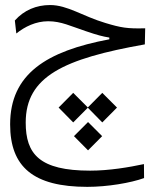

<svg xmlns="http://www.w3.org/2000/svg" viewBox="-20 -433 626 758"><path d="M324.7 304.7C403.8 304.7 496.1 289.1 548.8 270L548.3 214.8C490.2 227.1 412.1 240.7 335.9 240.7C135.7 240.7 81.5 175.3 81.5 50.8C81.5 -131.3 231.9 -201.2 551.8 -257.8L553.2 -321.3C482.9 -319.3 457.5 -323.7 396 -342.3C306.2 -369.1 246.6 -413.1 177.7 -413.1C123.5 -413.1 75.2 -393.1 38.6 -352.1L44.4 -300.8C78.6 -328.1 121.6 -349.1 170.4 -349.1C221.7 -349.1 259.3 -329.6 318.4 -310.1C365.7 -293.9 385.3 -289.1 411.6 -284.7V-277.8C163.1 -231.4 20 -140.6 20 58.1C20 225.6 111.3 304.7 324.7 304.7ZM383.8 -66.4 326.7 -8.8 269 -66.4 211.4 -8.3 269 50.3 326.7 -7.8 383.8 50.3 441.9 -8.3ZM327.6 48.8 272 104.5 327.6 160.6 383.3 104.5Z"/></svg>

Font: Cascadia Code Light
Style: Regular
Weight: 300
Monospace: yes
Designer: Aaron Bell
Foundry: Saja Typeworks
Version: Version 2404.023